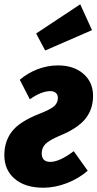

<svg xmlns="http://www.w3.org/2000/svg" viewBox="-28 -855 453 893"><path d="M345.2 -835 399.9 -714.8 182.1 -620.1 140.1 -699.2ZM241.2 -550.8Q314.9 -550.8 359.9 -511.7Q404.8 -472.7 404.8 -409.2Q404.8 -346.7 369.1 -302.5Q333.5 -258.3 252.9 -225.1Q200.7 -203.1 183.3 -185.1Q166 -167 166 -142.1Q166 -102.1 206.1 -102.1Q249 -102.1 314.9 -151.9L379.9 -61Q338.9 -24.9 283.4 -3.4Q228 18.1 173.8 18.1Q89.4 18.1 40.8 -22.9Q-7.8 -64 -7.8 -133.8Q-7.8 -197.3 27.3 -243.2Q62.5 -289.1 153.8 -325.2Q206.5 -345.7 223.9 -361.1Q241.2 -376.5 241.2 -399.9Q241.2 -414.6 231.7 -422.9Q222.2 -431.2 207 -431.2Q164.1 -431.2 110.8 -393.1L64 -483.9Q100.6 -515.6 147.2 -533.2Q193.8 -550.8 241.2 -550.8Z"/></svg>

Font: Fira Sans Compressed ExtraBold
Style: Italic
Weight: 800
Width: 3
Italic angle: -8°
Designer: Carrois Corporate & Edenspiekermann AG
Foundry: Carrois Corporate GbR & Edenspiekermann AG
Version: Version 4.203;PS 004.203;hotconv 1.0.88;makeotf.lib2.5.64775